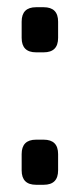

<svg xmlns="http://www.w3.org/2000/svg" viewBox="-20 -503 221 532"><path d="M80 9H101Q141 9 141 -31V-76Q141 -116 101 -116H80Q40 -116 40 -76V-31Q40 9 80 9ZM80 -358H101Q141 -358 141 -398V-443Q141 -483 101 -483H80Q40 -483 40 -443V-398Q40 -358 80 -358Z"/></svg>

Font: WDXL Lubrifont JP N
Style: Regular
Weight: 400
Designer: [WDXL Lubrifont] Copyright 2020-2022 (c) NightFurySL2001, Skr-ZERO; [ZCOOL QingKe HuangYou] Copyright 2018-2022 (c) The 
Version: Version 2.001;hotconv 1.1.1;makeotfexe 2.6.0